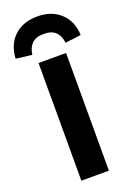

<svg xmlns="http://www.w3.org/2000/svg" viewBox="-200 -1018 744 1081"><g transform="rotate(-20 172.0 -477.0)"><path d="M90 0V-705H255V0ZM73 -760 -23 -772Q-18 -858 35 -906Q88 -954 172 -954Q257 -954 310 -905.5Q363 -857 367 -772L272 -760Q268 -801 244.5 -825Q221 -849 173 -849Q126 -849 102 -825.5Q78 -802 73 -760Z"/></g></svg>

Font: Nunito Sans 7pt ExtraBold
Style: Regular
Weight: 800
Designer: Vernon Adams
Foundry: Vernon Adams
Version: Version 3.101;gftools[0.9.27]